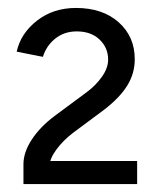

<svg xmlns="http://www.w3.org/2000/svg" viewBox="-20 -832 413 483"><path d="M117 -540 198 -600Q221 -617 236.5 -639Q252 -661 252 -682Q252 -712 230.5 -732.5Q209 -753 173 -753Q141 -753 118.5 -734.5Q96 -716 88 -689L22 -702Q32 -748 73 -780Q114 -812 171 -812Q238 -812 278.5 -776Q319 -740 319 -683Q319 -647 300 -616.5Q281 -586 242 -556L164 -498Q139 -479 122 -456Q105 -433 104 -413L39 -419Q39 -449 60 -481Q81 -513 117 -540ZM39 -419 88 -427H325V-369H39Z"/></svg>

Font: 寒蝉端黑体 Light
Style: Regular
Weight: 300
Designer: ChillDuanSans {Warren2060}; 
Source Han Sans {Ryoko NISHIZUKA 西塚涼子 (kana, bopomofo & ideographs); Paul D. Hunt (Latin, G
Foundry: ChillType&Adobe
Version: Version 1.300;Glyphs 3.3 (3306)